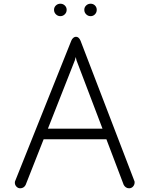

<svg xmlns="http://www.w3.org/2000/svg" viewBox="-20 -1010 805 1034"><path d="M703 -37Q705 -34 705 -28Q705 -15 696.5 -5.5Q688 4 675 4Q665 4 657.5 -1.5Q650 -7 646 -15L553 -260H215L118 -14Q114 -6 106.5 -1Q99 4 89 4Q77 4 68.5 -5Q60 -14 60 -26Q60 -33 62 -36L364 -791Q368 -801 375 -806.5Q382 -812 389 -812Q405 -812 414 -790ZM383 -685 238 -317H532L392 -685L388 -703ZM271 -957Q271 -971 281 -980.5Q291 -990 305 -990Q319 -990 329 -980.5Q339 -971 339 -957Q339 -943 329 -933Q319 -923 305 -923Q291 -923 281 -933Q271 -943 271 -957ZM434 -957Q434 -971 444 -980.5Q454 -990 468 -990Q482 -990 491.5 -980.5Q501 -971 501 -957Q501 -943 491.5 -933Q482 -923 468 -923Q454 -923 444 -933Q434 -943 434 -957Z"/></svg>

Font: Tsukimi Rounded
Style: Regular
Weight: 400
Designer: Takashi Funayama
Foundry: Takashi Funayama
Version: Version 1.032; ttfautohint (v1.8.3)